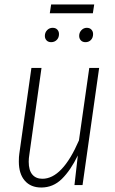

<svg xmlns="http://www.w3.org/2000/svg" viewBox="-20 -825 513 856"><path d="M64 -105Q64 -127 66 -139L120 -522H165L111 -137Q108 -119 108 -104Q108 -66 124 -47Q140 -28 169 -28Q258 -28 332 -199L378 -522H422L348 0H312L327 -132Q295 -66 256 -27.5Q217 11 164 11Q117 11 90.5 -19.5Q64 -50 64 -105ZM180 -665Q180 -680 190 -690.5Q200 -701 215 -701Q228 -701 235.5 -693Q243 -685 243 -673Q243 -657 233 -647Q223 -637 208 -637Q195 -637 187.5 -645Q180 -653 180 -665ZM333 -665Q333 -680 343 -690.5Q353 -701 367 -701Q380 -701 387.5 -693Q395 -685 395 -673Q395 -657 385.5 -647Q376 -637 361 -637Q348 -637 340.5 -645Q333 -653 333 -665ZM394 -766H202L208 -805H400Z"/></svg>

Font: Fira Sans Extra Condensed ExtraLight
Style: Italic
Weight: 275
Width: 3
Italic angle: -8°
Designer: Carrois Corporate & Edenspiekermann AG
Foundry: Carrois Corporate GbR & Edenspiekermann AG
Version: Version 4.203